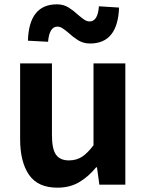

<svg xmlns="http://www.w3.org/2000/svg" viewBox="-20 -853 677 887"><path d="M245 14Q155 14 114 -45.5Q73 -105 73 -210V-560H220V-229Q220 -164 239 -138Q258 -112 298 -112Q333 -112 358.5 -128.5Q384 -145 412 -182V-560H559V0H439L428 -80H424Q389 -37 346 -11.5Q303 14 245 14ZM396 -652Q365 -652 341 -667Q317 -682 298 -700Q284 -712 271 -721Q258 -730 245 -730Q208 -730 202 -660L109 -665Q114 -833 243 -833Q274 -833 297.5 -818Q321 -803 340 -785Q355 -772 368 -763Q381 -754 394 -754Q432 -754 437 -824L530 -818Q524 -652 396 -652Z"/></svg>

Font: Source Han Sans CN Bold
Style: Bold
Weight: 700
Designer: Ryoko NISHIZUKA 西塚涼子 (kana & ideographs); Paul D. Hunt (Latin, Greek & Cyrillic); Wenlong ZHANG 张文龙 (bopomofo); Sandoll 
Foundry: Adobe Systems Incorporated
Version: Version 1.00;May 30, 2023;FontCreator 11.5.0.2422 32-bit